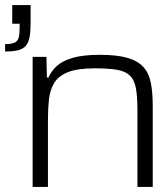

<svg xmlns="http://www.w3.org/2000/svg" viewBox="-20 -733 644 753"><path d="M108 0V-510H162L164 -429H170Q181 -454 202.5 -474Q224 -494 264.5 -506Q305 -518 372 -518Q439 -518 480 -506Q521 -494 542.5 -470Q564 -446 571.5 -408.5Q579 -371 579 -318V0H519V-301Q519 -355 513 -387.5Q507 -420 489 -437Q471 -454 438 -459.5Q405 -465 352 -465Q284 -465 246.5 -450Q209 -435 192.5 -407.5Q176 -380 172 -343.5Q168 -307 168 -263V0ZM0 -531V-560Q24 -560 36.5 -565.5Q49 -571 53 -584.5Q57 -598 57 -623V-640H28V-713H100V-643Q100 -609 96 -587.5Q92 -566 81.5 -553.5Q71 -541 51 -536Q31 -531 0 -531Z"/></svg>

Font: Saira Expanded Light
Style: Regular
Weight: 300
Width: 7
Designer: Hector Gatti with collaboration of the Omnibus-Type team
Foundry: Omnibus-Type
Version: Version 1.101